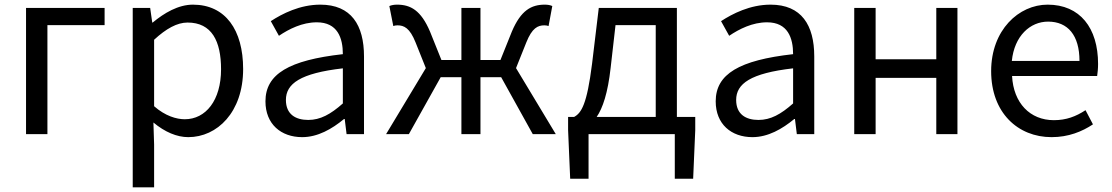

<svg xmlns="http://www.w3.org/2000/svg" viewBox="-20 -577 4786 826"><path d="M92 0H184V-469H430V-543H92Z M551 229H643V45L640 -50C689 -9 741 13 790 13C914 13 1026 -94 1026 -280C1026 -448 950 -557 810 -557C747 -557 686 -521 637 -480H635L626 -543H551ZM775 -64C739 -64 691 -78 643 -120V-406C695 -454 742 -480 787 -480C891 -480 931 -400 931 -279C931 -145 865 -64 775 -64Z M1280 13C1347 13 1408 -22 1460 -65H1463L1471 0H1546V-334C1546 -469 1491 -557 1358 -557C1270 -557 1194 -518 1145 -486L1180 -423C1223 -452 1280 -481 1343 -481C1432 -481 1455 -414 1455 -344C1224 -318 1122 -259 1122 -141C1122 -43 1189 13 1280 13ZM1306 -61C1252 -61 1210 -85 1210 -147C1210 -217 1272 -262 1455 -283V-132C1402 -85 1358 -61 1306 -61Z M1641 0H1739L1876 -245H1965V0H2047V-245H2136L2272 0H2371L2200 -284L2244 -394C2269 -457 2294 -468 2322 -468C2330 -468 2333 -467 2340 -465L2356 -551C2348 -555 2336 -557 2324 -557C2266 -557 2221 -533 2182 -441L2133 -319H2047V-543H1965V-319H1879L1830 -441C1791 -533 1746 -557 1688 -557C1676 -557 1664 -555 1655 -551L1672 -465C1679 -467 1682 -468 1690 -468C1718 -468 1743 -457 1768 -394L1812 -284Z M2512 0H2883V192H2962L2971 -17V-74H2892V-543H2556L2527 -302C2505 -127 2481 -91 2450 -74H2424V-17L2433 192H2512ZM2547 -74C2573 -112 2595 -177 2607 -285L2628 -469H2801V-74Z M3217 13C3284 13 3345 -22 3397 -65H3400L3408 0H3483V-334C3483 -469 3428 -557 3295 -557C3207 -557 3131 -518 3082 -486L3117 -423C3160 -452 3217 -481 3280 -481C3369 -481 3392 -414 3392 -344C3161 -318 3059 -259 3059 -141C3059 -43 3126 13 3217 13ZM3243 -61C3189 -61 3147 -85 3147 -147C3147 -217 3209 -262 3392 -283V-132C3339 -85 3295 -61 3243 -61Z M3655 0H3747V-242H4008V0H4099V-543H4008V-322H3747V-543H3655Z M4504 13C4577 13 4635 -11 4682 -42L4650 -103C4609 -76 4567 -60 4514 -60C4411 -60 4340 -134 4334 -250H4700C4702 -264 4704 -282 4704 -302C4704 -457 4626 -557 4487 -557C4363 -557 4244 -448 4244 -271C4244 -92 4359 13 4504 13ZM4333 -315C4344 -423 4412 -484 4489 -484C4574 -484 4624 -425 4624 -315Z"/></svg>

Font: GenYoGothic2 TW R
Style: Regular
Weight: 400
Version: Version 2.100;PS 2.1;hotconv 16.6.51;makeotf.lib2.5.65220 DE